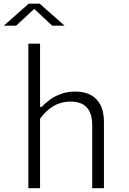

<svg xmlns="http://www.w3.org/2000/svg" viewBox="-40 -996 680 1016"><path d="M110 0V-765H172V0ZM448 0V-333.5Q448 -380.5 432.8 -408.2Q417.5 -436 392.2 -447.2Q367 -458.5 334.5 -458.5Q279 -458.5 235.8 -430.2Q192.5 -402 161 -351V-430.5H181Q200.5 -451.5 225 -469.2Q249.5 -487 283.5 -499.2Q317.5 -511.5 358.5 -511.5Q404.5 -511.5 438.2 -494.5Q472 -477.5 491 -441.8Q510 -406 510 -351V0ZM112 -976.5H170L302 -860H236.5L127 -962H155L45.5 -860H-20Z"/></svg>

Font: Monaspace Neon Var ExtraLight
Style: Regular
Weight: 200
Designer: Riley Cran and the Lettermatic Team
Version: Version 1.200 (Monaspace Neon Var)